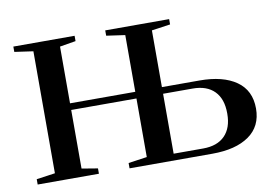

<svg xmlns="http://www.w3.org/2000/svg" viewBox="-61 -614 1010 710"><g transform="rotate(-10 443.5 -259.0)"><path d="M871 -137Q871 -70 821 -35Q771 0 683 0H372V-20L442 -30V-250H197V-30L257 -20V0H27V-20L97 -30V-488L27 -498V-518H257V-498L197 -488V-275H442V-488L372 -498V-518H612V-498L542 -488V-275H683Q771 -275 821 -240Q871 -205 871 -137ZM763 -138Q763 -192 734.5 -221Q706 -250 653 -250H542V-25H653Q706 -25 734.5 -54Q763 -83 763 -136Z"/></g></svg>

Font: Prata
Style: Regular
Weight: 400
Designer: Ivan Petrov
Foundry: Cyreal
Version: Version 2.000